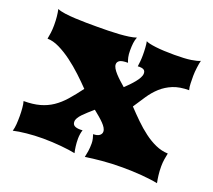

<svg xmlns="http://www.w3.org/2000/svg" viewBox="-95 -646 855 769"><g transform="rotate(20 333.0 -261.5)"><path d="M26.4 -2Q30.3 -15.1 31.5 -31.2Q32.7 -47.4 32.7 -66.9Q32.7 -83.5 31.2 -100.6Q29.8 -117.7 26.4 -128.4Q65.9 -128.4 95 -136.5Q124 -144.5 147.9 -160.6Q171.9 -176.8 193.1 -200.9Q214.4 -225.1 238.3 -257.3Q217.3 -279.3 191.2 -303.7Q165 -328.1 137.5 -348.6Q109.9 -369.1 82.3 -382.6Q54.7 -396 31.2 -396Q33.7 -407.7 35.6 -423.1Q37.6 -438.5 37.6 -455.6Q37.6 -476.1 35.9 -492.2Q34.2 -508.3 31.2 -522.5Q43.5 -517.1 63.5 -514.4Q83.5 -511.7 106.7 -510.5Q129.9 -509.3 154.3 -509Q178.7 -508.8 200.7 -508.8Q224.1 -508.8 248.3 -509.3Q272.5 -509.8 294.4 -511.2Q316.4 -512.7 335 -515.4Q353.5 -518.1 366.2 -522.5Q361.3 -510.3 359.6 -496.6Q357.9 -482.9 357.9 -464.8Q357.9 -448.2 360.6 -436Q363.3 -423.8 367.2 -415.5Q341.3 -415.5 332 -409.4Q322.8 -403.3 322.8 -393.1Q322.8 -385.3 328.1 -376.2Q333.5 -367.2 342.3 -357.4Q351.1 -347.7 362.1 -337.6Q373 -327.6 384.3 -317.9Q393.6 -326.7 403.6 -336.9Q413.6 -347.2 422.1 -357.7Q430.7 -368.2 436 -378.2Q441.4 -388.2 441.4 -396.5Q441.4 -407.7 434.3 -411.9Q427.2 -416 416.5 -416Q414.6 -416 412.8 -415.8Q411.1 -415.5 408.7 -415.5Q410.2 -425.3 411.4 -438.2Q412.6 -451.2 412.6 -464.8Q412.6 -471.7 412.4 -479.7Q412.1 -487.8 411.6 -495.8Q411.1 -503.9 410.2 -511Q409.2 -518.1 408.2 -522.5Q418.5 -516.6 450.4 -512.7Q482.4 -508.8 529.8 -508.8Q575.2 -508.8 600.8 -512.7Q626.5 -516.6 638.7 -522.5Q637.2 -517.1 635.7 -508.8Q634.3 -500.5 633.1 -491.2Q631.8 -481.9 631.1 -472.7Q630.4 -463.4 630.4 -455.6Q630.4 -438.5 630.9 -423.1Q631.3 -407.7 634.8 -396Q594.2 -396 566.4 -384.5Q538.6 -373 517.3 -353.8Q496.1 -334.5 479.5 -309.6Q462.9 -284.7 445.3 -257.8Q467.3 -234.4 490.5 -211.7Q513.7 -189 538.1 -170.7Q562.5 -152.3 588.1 -140.9Q613.8 -129.4 641.1 -128.4Q638.7 -117.7 636.2 -102.3Q633.8 -86.9 633.8 -71.3Q633.8 -50.8 636 -33.4Q638.2 -16.1 641.1 -2Q627 -4.9 609.4 -7.1Q591.8 -9.3 572 -11Q552.2 -12.7 531.2 -13.4Q510.3 -14.2 490.2 -14.2Q444.3 -14.2 403.6 -10.5Q362.8 -6.8 333.5 -2Q336.4 -14.2 338.6 -29.1Q340.8 -43.9 340.8 -62Q340.8 -71.8 338.4 -82Q335.9 -92.3 333.5 -99.1Q351.1 -99.1 359.9 -105.7Q368.7 -112.3 368.7 -122.1Q368.7 -129.9 363.8 -138.2Q358.9 -146.5 350.3 -155.3Q341.8 -164.1 330.6 -173.6Q319.3 -183.1 306.6 -193.4Q293.9 -182.1 283 -172.4Q272 -162.6 263.7 -153.8Q255.4 -145 250.5 -136.7Q245.6 -128.4 245.6 -120.6Q245.6 -108.9 253.9 -103.8Q262.2 -98.6 279.8 -98.6Q282.2 -98.6 284.2 -98.9Q286.1 -99.1 288.6 -99.1Q286.1 -92.3 284.4 -82Q282.7 -71.8 282.7 -62Q282.7 -43.9 284.7 -29.1Q286.6 -14.2 289.6 -2Q278.3 -4.4 262.5 -6.6Q246.6 -8.8 228.3 -10.5Q210 -12.2 190.4 -13.2Q170.9 -14.2 151.9 -14.2Q115.2 -14.2 81.8 -10.7Q48.3 -7.3 26.4 -2Z"/></g></svg>

Font: Arbutus
Style: Regular
Weight: 400
Designer: Karolina Lach
Foundry: Sorkin Type Co.
Version: Version 1.002